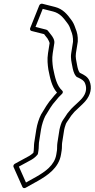

<svg xmlns="http://www.w3.org/2000/svg" viewBox="-20 -794 502 1018"><path d="M183.9 4C186.2 -10.7 185.2 -29.4 186.4 -37L197.6 -108C201.4 -132.1 211 -161 219.8 -178.3C237.4 -207.4 255.4 -238.9 274.8 -259.2C275.2 -259.6 275.7 -260.2 276 -260.6C284.1 -271.2 296.9 -286 307.6 -295.2C311.9 -298.8 316.8 -307.1 309.5 -313.8C280.3 -340.5 271.5 -383.9 261.4 -433C257.8 -457.6 255.1 -483.7 259.6 -512L268 -565C270.8 -582.7 257.4 -601.3 252.3 -607.6C247.5 -614.1 242.1 -620.9 237.7 -626.2C236 -629 231.5 -636 222.4 -637.5L168.2 -651.2L206.5 -746.9L262 -732.9C296.6 -723.9 315.5 -700.8 335.4 -673.6C346.9 -658.6 349.3 -651.9 356 -632.4C356.1 -632.1 356.2 -631.8 356.3 -631.6C364 -614.1 368.1 -594.5 367.1 -572.3L357.6 -512C353.2 -484 360.1 -461.4 363.3 -443C366.1 -426.9 371 -404.9 381.4 -392.1C385.8 -384.9 392.5 -383.6 393.2 -383.3C413.5 -373.4 424.8 -367.3 430.9 -352.3C442 -325.5 436.7 -297.5 413.8 -271.3C400 -255.4 374.9 -234.9 357.6 -216.8C357.3 -216.5 357 -216.1 356.8 -215.9C350.2 -208 344.7 -201.6 338.3 -193.9C338 -193.5 337.5 -192.9 337.3 -192.6L325.6 -174.8C320.7 -167.8 316.5 -161.7 313.8 -157.6C313.6 -157.3 313.3 -156.9 313.2 -156.6L307.6 -146.6C307.5 -146.4 307.3 -146.1 307.3 -146C304.5 -140.3 299.5 -124.8 298.6 -120.2C297 -115.2 296.2 -112 295.6 -108L284.4 -37C281.9 -21.7 283.5 -6.5 281.9 4L278.5 25C269.4 82.7 218.2 116.7 173.8 142.4L117.7 173.8L80.1 89.3L135.7 59C151 51.6 166.9 40.6 178.1 26.9C179.8 24.9 181 22 181.3 20ZM158.9 4 157 15.9C150.5 22.7 136.6 32.7 127.6 36.8C127.4 36.9 127 37.1 126.7 37.3L58.8 74.3C52.3 77.8 49.2 85.7 51.8 91.5L99 197.5C101.7 203.4 109.3 205.2 115.6 201.7L183.7 163.6C228.1 137.9 292 97.8 303.5 25L306.9 4C309.3 -11.2 307.7 -26.5 309.4 -37L320.6 -108C321 -110.5 321.7 -113.5 322.9 -116.9C323 -117.4 323.2 -118.2 323.3 -118.9C323.8 -120.8 328.2 -134.3 329.6 -137.9L334.7 -146.9C336.5 -149.7 340.7 -155.8 345.9 -163.2L357.5 -180.7C362.2 -186.5 367.9 -193 375 -201.6C389.6 -216.7 415.3 -237.8 431.8 -256.7C461.3 -290.5 468.9 -330 454.6 -364.7C445.1 -387.7 426 -396.8 406.5 -406.4C406.3 -406.5 405.8 -406.7 405.4 -406.9C404.5 -407.2 404.5 -407.2 403.6 -407.5C403.3 -407.9 402.9 -408.4 402.6 -408.8C395.4 -417.4 391.1 -434.9 388.3 -451C384.7 -471.4 379.2 -490.4 382.6 -512L392.3 -573C392.3 -573.3 392.4 -573.9 392.4 -574.4C393.7 -601.4 389.1 -623 380 -644C373.7 -662.4 368.9 -674.4 356.6 -690.4C336.8 -717.5 314.2 -746.1 271.9 -757.1L204.6 -774.1C198.2 -775.8 190.6 -771.6 188 -764.9L140 -644.9C137.6 -638.9 140.2 -631.5 146.8 -629.9L214.1 -612.9C214.2 -612.8 214.2 -612.8 214.3 -612.8C214.3 -612.8 215.1 -611.6 215.7 -610.5C215.9 -610.2 216.3 -609.6 216.6 -609.2C222.1 -602.6 227 -596.5 231.2 -590.7C231.3 -590.6 231.5 -590.3 231.6 -590.2C234.6 -586.7 243.1 -569 243 -565L234.6 -512C229.4 -479.5 232.8 -449.7 236.4 -425.3C236.4 -425.2 236.5 -424.9 236.5 -424.7C245.7 -380 253.4 -335.9 282.2 -303C272.9 -293.6 264 -283.1 257.1 -274.1C235.1 -250.8 214.8 -215.4 198.4 -188.1C198.3 -187.9 198 -187.5 197.9 -187.3C186.6 -165.6 176.9 -135.1 172.6 -108L161.4 -37C159.4 -24.3 160.5 -6.5 158.9 4Z"/></svg>

Font: Tape
Style: Regular
Weight: 500
Foundry: Cannot Into Space Fonts
Version: Version 0.97